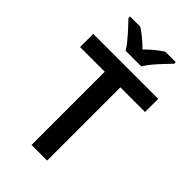

<svg xmlns="http://www.w3.org/2000/svg" viewBox="-277 -1030 1122 1122"><g transform="rotate(45 284.5 -469.0)"><path d="M220 0V-605H16V-714H553V-605H349V0ZM220 -778Q206 -801 184 -827.5Q162 -854 138 -880Q114 -906 96 -925V-938H181Q207 -921 232.5 -900Q258 -879 284 -853Q310 -879 336 -900.5Q362 -922 388 -938H474V-925Q456 -906 431.5 -880.5Q407 -855 384.5 -828Q362 -801 349 -778Z"/></g></svg>

Font: Noto Sans Symbols SemiBold
Style: Regular
Weight: 600
Version: Version 2.002